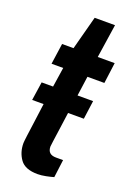

<svg xmlns="http://www.w3.org/2000/svg" viewBox="-134 -726 547 789"><g transform="rotate(20 139.5 -331.0)"><path d="M137 11Q82 11 60.5 -19Q39 -49 39 -89Q39 -95 42.5 -122.5Q46 -150 51.5 -189Q57 -228 62 -268H12L24 -349H74L87 -435H36L49 -526H99L138 -673H227L205 -526H279L267 -435H193L181 -349H249L238 -268H169Q164 -230 159 -195.5Q154 -161 151 -138.5Q148 -116 148 -114Q148 -79 185 -79H216L206 -1Q193 3 173 7Q153 11 137 11Z"/></g></svg>

Font: Archivo Narrow SemiBold
Style: Italic
Weight: 600
Italic angle: -8°
Designer: Hector Gatti
Foundry: Omnibus-Type
Version: Version 3.002